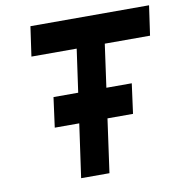

<svg xmlns="http://www.w3.org/2000/svg" viewBox="-79 -774 803 848"><g transform="rotate(-10 322.5 -350.0)"><path d="M113 -700 94 -567H297L217 0H344L423 -567H626L645 -700ZM141 -240H492L510 -374H159Z"/></g></svg>

Font: Unageo
Style: Bold-Italic
Weight: 700
Designer: Richard Sepsi
Foundry: Richard Sepsi
Version: Version 2.000